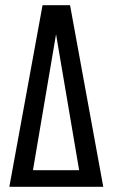

<svg xmlns="http://www.w3.org/2000/svg" viewBox="-20 -720 434 740"><path d="M250 -700 378 0H16L144 -700ZM196 -588 107 -64H285Z"/></svg>

Font: Pathway Gothic One
Style: Regular
Weight: 400
Version: Version 1.003; ttfautohint (v1.8.4.7-5d5b);gftools[0.9.26]